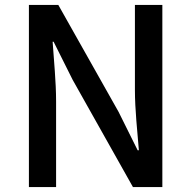

<svg xmlns="http://www.w3.org/2000/svg" viewBox="-20 -757 774 777"><path d="M97 0H207V-346C207 -427 198 -512 193 -588H197L274 -434L518 0H637V-737H526V-393C526 -313 536 -224 542 -149H537L460 -304L216 -737H97Z"/></svg>

Font: Noto Sans CJK HK Medium
Style: Regular
Weight: 500
Designer: Ryoko NISHIZUKA 西塚涼子 (kana, bopomofo & ideographs); Paul D. Hunt (Latin, Greek & Cyrillic); Sandoll Communications 산돌커뮤니
Foundry: Adobe
Version: Version 2.004;hotconv 1.0.118;makeotfexe 2.5.65603